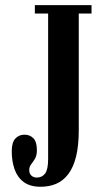

<svg xmlns="http://www.w3.org/2000/svg" viewBox="-20 -720 404 752"><path d="M139 11.5Q98 11.5 73 -7Q48 -25.5 37 -57.2Q26 -89 26 -128Q26 -162 40 -177.2Q54 -192.5 76 -192.5Q97 -192.5 110.8 -178.5Q124.5 -164.5 124.5 -132Q124.5 -111 117 -98.5Q109.5 -86 102 -76.5Q94.5 -67 94.5 -54.5Q94.5 -39.5 103.2 -32Q112 -24.5 123.5 -24.5Q145 -24.5 156.8 -40.5Q168.5 -56.5 168.5 -97.5V-667H116.5V-700H338.5V-667H288.5V-211.5Q288.5 -149 277.8 -106.2Q267 -63.5 247 -37.5Q227 -11.5 199.8 0Q172.5 11.5 139 11.5Z"/></svg>

Font: Imbue 24pt
Style: Bold
Weight: 700
Designer: Tyler Finck
Foundry: Etcetera Type Company
Version: Version 1.102